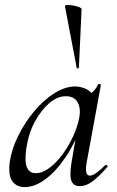

<svg xmlns="http://www.w3.org/2000/svg" viewBox="-20 -753 477 786"><path d="M81 13Q48 13 30.5 -11Q13 -35 20 -91Q28 -144 55 -198Q82 -252 120.5 -298Q159 -344 203 -371.5Q247 -399 287 -399Q306 -399 325 -392Q344 -385 357.5 -369.5Q371 -354 373 -328L325 -357Q339 -359 356 -373.5Q373 -388 381 -407Q383 -410 388.5 -408.5Q394 -407 393 -405L335 -89Q325 -34 348 -34Q359 -34 375.5 -46Q392 -58 411 -77Q414 -80 418 -76Q422 -72 419 -69Q387 -32 360 -11.5Q333 9 307 9Q280 9 272 -13.5Q264 -36 273 -89L297 -229L315 -246Q288 -168 248.5 -109.5Q209 -51 165.5 -19Q122 13 81 13ZM126 -44Q153 -44 181 -64.5Q209 -85 234.5 -119Q260 -153 278.5 -193Q297 -233 304 -269Q312 -309 297.5 -334.5Q283 -360 248 -359Q215 -359 182 -331Q149 -303 123 -255.5Q97 -208 88 -147Q80 -93 90 -68.5Q100 -44 126 -44ZM294 -475 246 -727Q245 -732 255.5 -732.5Q266 -733 279.5 -730.5Q293 -728 303.5 -724Q314 -720 314 -716L303 -476Q303 -474 298.5 -473Q294 -472 294 -475Z"/></svg>

Font: Cormorant Infant Light Medium
Style: Italic
Weight: 500
Italic angle: -10°
Version: Version 4.001